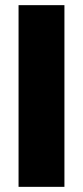

<svg xmlns="http://www.w3.org/2000/svg" viewBox="-20 -725 321 745"><path d="M52 0V-705H230V0Z"/></svg>

Font: wassup Sans
Style: Black
Weight: 900
Version: Version 2.001